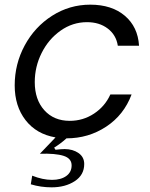

<svg xmlns="http://www.w3.org/2000/svg" viewBox="-20 -583 642 823"><path d="M453 -178H544Q511 -90 435 -40Q359 10 265 10Q242 31 212 50L218 59Q242 56 257 56Q292 56 316.5 73Q341 90 341 120Q341 167 300.5 193.5Q260 220 201 220Q155 220 112 207L118 170Q163 188 203 188Q241 188 264 171.5Q287 155 287 126Q287 96 252.5 85Q218 74 151 76L218 6Q136 -8 89.5 -68Q43 -128 43 -217Q43 -309 86 -388.5Q129 -468 203.5 -515.5Q278 -563 367 -563Q459 -563 515 -515.5Q571 -468 576 -387H485Q478 -433 442 -460.5Q406 -488 353 -488Q291 -488 239.5 -451.5Q188 -415 158.5 -356Q129 -297 129 -231Q129 -156 170 -110.5Q211 -65 279 -65Q336 -65 383 -96Q430 -127 453 -178Z"/></svg>

Font: Open Sauce One
Style: Italic
Weight: 400
Italic angle: -10°
Designer: Alfredo Marco Pradil
Foundry: Creative Sauce Fz LLC
Version: Version 1.477